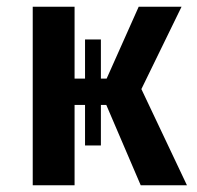

<svg xmlns="http://www.w3.org/2000/svg" viewBox="-20 -549 585 569"><path d="M518 -529H391L296 -316H279V-432H232V-316H201V-529H77V0H201V-238H232V-118H279V-238H295L397 0H534L399 -285Z"/></svg>

Font: Fira Sans Medium
Style: Regular
Weight: 500
Designer: Carrois Corporate & Edenspiekermann AG
Foundry: Carrois Corporate GbR & Edenspiekermann AG
Version: Version 4.203